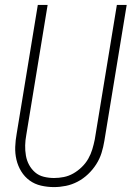

<svg xmlns="http://www.w3.org/2000/svg" viewBox="-20 -755 540 782"><path d="M200 7Q173 7 147 1Q121 -5 100.5 -20Q80 -35 66.5 -57Q53 -79 47 -104.5Q41 -130 42 -157Q43 -184 48 -211L134 -735H174L87 -205Q83 -184 82.5 -163Q82 -142 85.5 -121.5Q89 -101 98.5 -83.5Q108 -66 123 -53Q138 -40 158.5 -35Q179 -30 200 -30Q220 -30 240 -34Q260 -38 278.5 -48.5Q297 -59 313 -74.5Q329 -90 339.5 -108.5Q350 -127 356 -147Q362 -167 366 -187L456 -735H496L405 -181Q401 -156 393.5 -132Q386 -108 372 -86Q358 -64 338.5 -45.5Q319 -27 296 -15Q273 -3 248.5 2Q224 7 200 7Z"/></svg>

Font: Iosevka Term Curly XLt Obl
Style: Regular
Weight: 200
Italic angle: -9°
Designer: Belleve Invis
Foundry: Belleve Invis
Version: Version 32.3.0